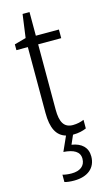

<svg xmlns="http://www.w3.org/2000/svg" viewBox="-136 -703 551 989"><g transform="rotate(-15 139.5 -209.0)"><path d="M247 142C247 94 216 66 164 58L185 10C185 10 186 10 186 10C215 10 239 4 257 -4V-50C241 -43 220 -38 198 -38C150 -38 132 -72 132 -138V-486H255V-532H132V-658H95L78 -534L16 -517V-486H77V-135C77 -54 100 -9 149 5L114 83C167 87 200 103 200 142C200 181 171 201 127 201C110 201 93 199 79 195V234C92 238 110 240 130 240C203 240 247 203 247 142Z"/></g></svg>

Font: Noto Sans Display SemiCondensed Light
Style: Regular
Weight: 300
Width: 4
Designer: Monotype Design Team
Foundry: Monotype Imaging Inc.
Version: Version 1.900